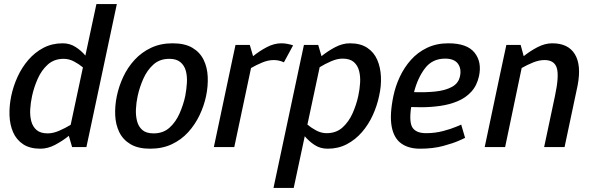

<svg xmlns="http://www.w3.org/2000/svg" viewBox="-20 -720 2899 940"><path d="M292 -432Q245 -432 214 -404Q183 -376 164.5 -334Q146 -292 137 -250Q130 -218 128 -186Q126 -154 133 -127Q140 -100 159 -83.5Q178 -67 214 -67Q240 -67 270 -80Q300 -93 326 -109L386 -390Q367 -406 342.5 -419Q318 -432 292 -432ZM452 -700H552L418 -70L403 0H333L317 -55Q286 -30 250 -11Q214 8 178 8Q126 8 93 -14Q60 -36 44 -73Q28 -110 26.5 -156Q25 -202 35 -250Q45 -298 66 -344Q87 -390 119 -427Q151 -464 193 -486Q235 -508 287 -508Q322 -508 350 -490Q378 -472 398 -448Z M552 -250Q562 -298 583.5 -344Q605 -390 639 -427Q673 -464 719.5 -486Q766 -508 825 -508Q885 -508 922 -486Q959 -464 977 -427Q995 -390 997 -344Q999 -298 989 -250Q979 -202 957 -156Q935 -110 901.5 -73Q868 -36 821.5 -14Q775 8 715 8Q656 8 619 -14Q582 -36 564 -73Q546 -110 544 -156Q542 -202 552 -250ZM654 -250Q647 -218 645.5 -186Q644 -154 651 -127Q658 -100 677 -83.5Q696 -67 732 -67Q779 -67 810 -95Q841 -123 859.5 -165.5Q878 -208 887 -250Q893 -282 895 -314Q897 -346 890 -372.5Q883 -399 863.5 -415.5Q844 -432 809 -432Q762 -432 731 -404Q700 -376 681.5 -334Q663 -292 654 -250Z M1370 -415Q1346 -426 1320 -426Q1293 -426 1264 -414Q1235 -402 1209 -387L1127 0H1027L1118 -430L1133 -500H1203L1219 -445Q1250 -470 1286 -489Q1322 -508 1357 -508H1358Q1373 -508 1388 -505Q1403 -502 1415 -498Z M1579 -68Q1626 -68 1657 -96Q1688 -124 1706.5 -166Q1725 -208 1734 -250Q1741 -282 1743 -314Q1745 -346 1738 -373Q1731 -400 1712 -416.5Q1693 -433 1657 -433Q1631 -433 1601 -420Q1571 -407 1545 -391L1485 -110Q1504 -94 1528.5 -81Q1553 -68 1579 -68ZM1538 -500 1554 -445Q1585 -470 1621 -489Q1657 -508 1693 -508Q1745 -508 1778 -486Q1811 -464 1827 -427Q1843 -390 1845 -344Q1847 -298 1836 -250Q1826 -202 1805 -156Q1784 -110 1752 -73Q1720 -36 1678 -14Q1636 8 1584 8Q1548 8 1520.5 -10Q1493 -28 1472 -53L1418 200H1319L1453 -430L1468 -500Z M2159 -433Q2097 -433 2061 -386Q2025 -339 2007 -269Q2064 -267 2112 -272Q2160 -277 2192.5 -294.5Q2225 -312 2232 -347Q2240 -383 2222 -408Q2204 -433 2159 -433ZM2238 -110 2257 -45Q2257 -45 2228.5 -32Q2200 -19 2150 -5.5Q2100 8 2036 8Q1980 8 1944 -18Q1908 -44 1897.5 -101Q1887 -158 1906 -250Q1916 -298 1937.5 -344Q1959 -390 1992 -427Q2025 -464 2071 -486Q2117 -508 2175 -508Q2267 -508 2303.5 -462Q2340 -416 2325 -347Q2315 -301 2287.5 -271Q2260 -241 2220.5 -224.5Q2181 -208 2135 -201.5Q2089 -195 2042 -195L1993 -196Q1982 -121 2000 -94.5Q2018 -68 2066 -68Q2110 -68 2149.5 -78.5Q2189 -89 2213.5 -99.5Q2238 -110 2238 -110Z M2744 0H2644L2697 -250Q2718 -348 2706 -387Q2694 -426 2646 -426Q2619 -426 2589.5 -414Q2560 -402 2534 -387L2453 0H2353L2429 -360L2459 -500H2529L2544 -445Q2575 -470 2611.5 -489Q2648 -508 2683 -508H2684Q2762 -508 2794.5 -454.5Q2827 -401 2808 -302L2797 -250Z"/></svg>

Font: Epunda Sans Medium
Style: Italic
Weight: 500
Italic angle: -12.0243°
Designer: Simon Atzbach
Foundry: typofactur
Version: Version 2.204; ttfautohint (v1.8.4.7-5d5b)